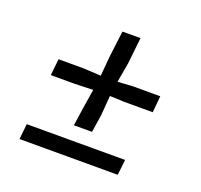

<svg xmlns="http://www.w3.org/2000/svg" viewBox="-101 -663 811 776"><g transform="rotate(20 304.0 -275.0)"><path d="M244.5 -127.5 255.5 -203 269 -288.5 191.5 -286H87.5L95 -357H201.5L278 -353L285.5 -438.5L299.5 -550.5H377L365 -438.5L350 -353L414 -357H532.5L526 -286H404L341 -288.5L334 -203L322.5 -127.5ZM57 0 64 -66.5H487L479.5 0Z"/></g></svg>

Font: Merriweather 24pt
Style: Italic
Weight: 400
Italic angle: -7.8°
Designer: Eben Sorkin
Foundry: Eben Sorkin
Version: Version 2.101